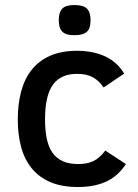

<svg xmlns="http://www.w3.org/2000/svg" viewBox="-20 -729 550 764"><path d="M481 -76.2Q467.3 -55.2 449.7 -38.3Q432.1 -21.5 408.9 -9.5Q385.7 2.4 356.2 8.8Q326.7 15.1 290 15.1Q225.6 15.1 180.2 -4.4Q134.8 -23.9 106 -59.6Q77.1 -95.2 64 -144.5Q50.8 -193.8 50.8 -253.9Q50.8 -316.4 64.7 -366.9Q78.6 -417.5 107.4 -452.9Q136.2 -488.3 180.7 -507.6Q225.1 -526.9 286.1 -526.9Q351.1 -526.9 398.9 -504.4Q446.8 -481.9 474.1 -436L392.1 -380.9Q375 -407.2 350.1 -421.1Q325.2 -435.1 287.1 -435.1Q221.2 -435.1 190.2 -391.4Q159.2 -347.7 159.2 -253.9Q159.2 -210.9 166 -177.7Q172.9 -144.5 188.2 -122.1Q203.6 -99.6 229 -87.9Q254.4 -76.2 291 -76.2Q308.1 -76.2 323 -78.9Q337.9 -81.5 351.1 -87.9Q364.3 -94.2 376 -104.5Q387.7 -114.7 398.9 -129.9ZM340.3 -648.9Q340.3 -615.2 325.2 -602.1Q310.1 -588.9 275.9 -588.9Q257.3 -588.9 245.4 -592.8Q233.4 -596.7 226.6 -604.5Q219.7 -612.3 216.8 -623.5Q213.9 -634.8 213.9 -648.9Q213.9 -679.7 227.5 -694.3Q241.2 -709 275.9 -709Q311.5 -709 325.9 -694.8Q340.3 -680.7 340.3 -648.9Z"/></svg>

Font: Clear Sans Medium
Style: Regular
Weight: 500
Foundry: Intel Corporation
Version: Version 1.00